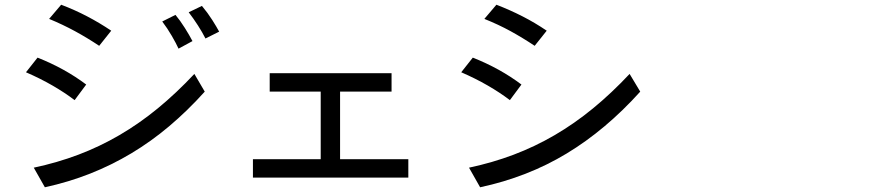

<svg xmlns="http://www.w3.org/2000/svg" viewBox="-20 -741 3700 813"><path d="M239 -721Q297 -699 349.5 -671.5Q402 -644 451 -611L400 -547Q349 -581 297.5 -609Q246 -637 188 -661ZM139 -497Q255 -451 345 -383L296 -317Q254 -349 202 -379Q150 -409 90 -435ZM123 -31Q222 -52 312 -86Q402 -120 486 -169Q570 -218 648.5 -282.5Q727 -347 803 -428L847 -353Q774 -272 697 -207Q620 -142 536.5 -92Q453 -42 362 -6Q271 30 170 52ZM723 -678Q743 -654 762.5 -623Q782 -592 795 -567L736 -535Q726 -557 707.5 -589Q689 -621 667 -650ZM835 -716Q860 -686 879 -656Q898 -626 908 -607L850 -578Q837 -604 818 -633.5Q799 -663 779 -689Z M1122 -431H1638V-353H1420V-67H1709V11H1051V-67H1338V-353H1122Z M2082 -721Q2139 -699 2192 -672Q2245 -645 2295 -611L2244 -547Q2193 -581 2142 -609Q2091 -637 2031 -661ZM1982 -497Q2098 -451 2188 -383L2139 -317Q2097 -349 2045 -379Q1993 -409 1933 -435ZM1966 -31Q2065 -52 2155 -86Q2245 -120 2329 -169Q2413 -218 2491.5 -282.5Q2570 -347 2646 -428L2691 -353Q2545 -191 2379.5 -91Q2214 9 2013 52Z"/></svg>

Font: BM YEONSUNG
Style: Regular
Weight: 400
Designer: Bongjin Kim; Myungsoo Han; Jaehyun Keum; Jihee Min; Dokyung Lee; Chorong Kim; Jooyeon Kang; Sang-a Kim;
Foundry: Sandoll Communications Inc.
Version: Version 1.000;PS 1;hotconv 16.6.51;makeotf.lib2.5.65220